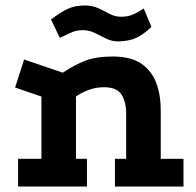

<svg xmlns="http://www.w3.org/2000/svg" viewBox="-20 -680 715 700"><path d="M46 0V-101H131V-328L35 -361L68 -463L209 -415Q249 -442 289 -458Q329 -474 391 -474Q457 -474 495 -448Q533 -422 549.5 -378Q566 -334 566 -281V-101H649V0H399V-101H440V-266Q440 -308 423 -335Q406 -362 359 -362Q329 -362 301.5 -351.5Q274 -341 257 -328V-101H297V0ZM198 -542 166 -609Q200 -635 226.5 -647.5Q253 -660 290 -660Q317 -660 338.5 -650Q360 -640 379.5 -629.5Q399 -619 421 -619Q443 -619 459.5 -625Q476 -631 504 -649L532 -582Q504 -555 478 -542.5Q452 -530 411 -529Q388 -529 367.5 -539Q347 -549 326.5 -559.5Q306 -570 281 -570Q261 -570 244 -563Q227 -556 198 -542Z"/></svg>

Font: Podkova ExtraBold
Style: Regular
Weight: 800
Designer: Ilya Yudin
Foundry: Cyreal (www.cyreal.org)
Version: Version 2.103